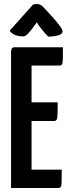

<svg xmlns="http://www.w3.org/2000/svg" viewBox="-20 -935 346 955"><path d="M35 0V-681Q35 -681 37.5 -690.5Q40 -700 54 -700H293Q293 -659 292.5 -640Q292 -621 288 -615Q284 -609 275 -609H137V-91H287Q287 -49 286.5 -29.5Q286 -10 282 -5Q278 0 269 0ZM44 -333V-426H267Q267 -369 265 -351Q263 -333 249 -333ZM220 -753Q220 -753 213.5 -759.5Q207 -766 198 -776.5Q189 -787 179.5 -799.5Q170 -812 163 -824Q163 -824 156 -814Q149 -804 138 -789.5Q127 -775 116 -764.5Q105 -754 97 -754Q73 -754 56 -760.5Q39 -767 28 -782L144 -912Q154 -915 164 -915Q172 -915 179.5 -912Q187 -909 193 -902Q193 -902 208 -886.5Q223 -871 242 -849.5Q261 -828 276 -808Q291 -788 291 -779Q291 -765 269 -759Q247 -753 220 -753Z"/></svg>

Font: Yanone Kaffeesatz ExtraLight SemiBold
Style: Regular
Weight: 600
Version: Version 2.003